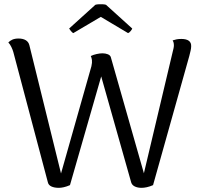

<svg xmlns="http://www.w3.org/2000/svg" viewBox="-20 -891 962 922"><path d="M851 -704Q875 -704 887 -695Q899 -686 898 -668Q898 -659 895 -646.5Q892 -634 889 -622L715 -2Q699 5 685 8Q671 11 660 11Q641 11 627.5 4.5Q614 -2 610 -15L466 -524L316 -2Q300 5 286.5 8Q273 11 263 11Q241 11 227 4.5Q213 -2 210 -15L44 -641Q41 -652 34.5 -665.5Q28 -679 20 -687Q27 -695 39 -700.5Q51 -706 69 -706Q90 -706 103.5 -698Q117 -690 121 -674L273 -58L419 -573Q423 -591 421.5 -602.5Q420 -614 416 -622Q428 -628 444 -631.5Q460 -635 472 -635Q486 -635 497.5 -630.5Q509 -626 512 -617L671 -59L809 -641Q811 -649 813 -657.5Q815 -666 815 -673Q815 -681 813.5 -686.5Q812 -692 809 -697Q818 -700 827.5 -702Q837 -704 851 -704ZM489 -868 615 -754Q614 -750 607.5 -742Q601 -734 595 -732L464 -810L332 -732Q327 -734 320.5 -742Q314 -750 312 -754L438 -868Q444 -870 454 -870.5Q464 -871 473.5 -870.5Q483 -870 489 -868Z"/></svg>

Font: Arima
Style: Regular
Weight: 400
Designer: Joana Correia and Natanael Gama
Foundry: NDISCOVER
Version: Version 1.101;gftools[0.9.23]